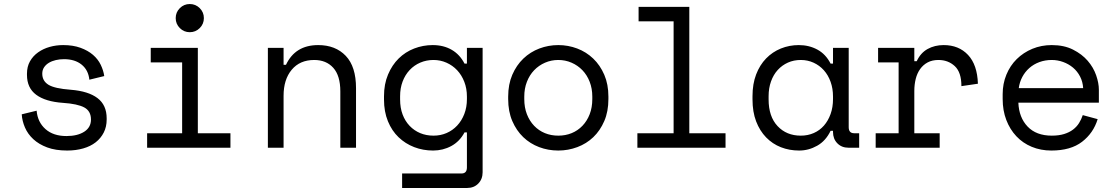

<svg xmlns="http://www.w3.org/2000/svg" viewBox="-20 -734 5548 954"><path d="M190 -368Q190 -332 220.5 -313Q251 -294 332 -288Q419 -281 464.5 -246.5Q510 -212 510 -146V-140Q510 -104 495.5 -75.5Q481 -47 455.5 -27Q430 -7 393.5 3.5Q357 14 314 14Q256 14 214.5 -1.5Q173 -17 145.5 -42.5Q118 -68 104 -100.5Q90 -133 88 -166L162 -184Q167 -127 206 -92.5Q245 -58 310 -58Q365 -58 398.5 -79.5Q432 -101 432 -140Q432 -182 399 -200Q366 -218 292 -223Q206 -229 160 -263Q114 -297 114 -362V-368Q114 -403 129 -429.5Q144 -456 169.5 -474Q195 -492 227 -501Q259 -510 294 -510Q343 -510 380 -496.5Q417 -483 442 -461.5Q467 -440 480.5 -412Q494 -384 498 -356L424 -338Q419 -386 385.5 -413Q352 -440 298 -440Q277 -440 257.5 -435.5Q238 -431 223 -422Q208 -413 199 -399.5Q190 -386 190 -368Z M853 -644Q853 -673 873.5 -693.5Q894 -714 923 -714Q952 -714 972.5 -693.5Q993 -673 993 -644Q993 -615 972.5 -594.5Q952 -574 923 -574Q894 -574 873.5 -594.5Q853 -615 853 -644ZM711 -72H885V-424H729V-496H963V-72H1125V0H711Z M1389 0H1311V-496H1389V-412H1401Q1447 -510 1561 -510Q1647 -510 1698 -456.5Q1749 -403 1749 -296V0H1671V-280Q1671 -358 1636 -397Q1601 -436 1541 -436Q1470 -436 1429.5 -387.5Q1389 -339 1389 -258Z M2300 -76H2288Q2264 -31 2222.5 -8.5Q2181 14 2132 14Q2082 14 2038 -3Q1994 -20 1960.5 -52Q1927 -84 1907.5 -131.5Q1888 -179 1888 -240V-256Q1888 -316 1908 -363.5Q1928 -411 1961 -443.5Q1994 -476 2038 -493Q2082 -510 2130 -510Q2184 -510 2224.5 -486.5Q2265 -463 2288 -418H2300V-496H2378V122Q2378 156 2356.5 178Q2335 200 2301 200H1978V128H2273Q2300 128 2300 98ZM2134 -60Q2169 -60 2199 -73Q2229 -86 2251.5 -110Q2274 -134 2287 -167.5Q2300 -201 2300 -242V-254Q2300 -294 2287 -327.5Q2274 -361 2251.5 -385Q2229 -409 2198.5 -422.5Q2168 -436 2134 -436Q2099 -436 2068.5 -423Q2038 -410 2015.5 -386Q1993 -362 1980.5 -329Q1968 -296 1968 -256V-240Q1968 -198 1980.5 -165Q1993 -132 2015.5 -108.5Q2038 -85 2068 -72.5Q2098 -60 2134 -60Z M3003 -242Q3003 -180 2982.5 -132.5Q2962 -85 2928 -52.5Q2894 -20 2848.5 -3Q2803 14 2754 14Q2704 14 2659 -3Q2614 -20 2580 -52.5Q2546 -85 2525.5 -132.5Q2505 -180 2505 -242V-254Q2505 -315 2525.5 -362.5Q2546 -410 2580.5 -443Q2615 -476 2660 -493Q2705 -510 2754 -510Q2803 -510 2848 -493Q2893 -476 2927.5 -443Q2962 -410 2982.5 -362.5Q3003 -315 3003 -254ZM2754 -60Q2790 -60 2820.5 -72.5Q2851 -85 2874 -109Q2897 -133 2910 -166.5Q2923 -200 2923 -242V-254Q2923 -294 2910 -327.5Q2897 -361 2874 -385Q2851 -409 2820 -422.5Q2789 -436 2754 -436Q2719 -436 2688 -422.5Q2657 -409 2634 -385Q2611 -361 2598 -327.5Q2585 -294 2585 -254V-242Q2585 -200 2598 -166.5Q2611 -133 2634 -109Q2657 -85 2687.5 -72.5Q2718 -60 2754 -60Z M3147 -72H3327V-628H3153V-700H3405V-72H3585V0H3147Z M4119 -84H4107Q4083 -34 4040.5 -10Q3998 14 3951 14Q3902 14 3860 -2.5Q3818 -19 3786.5 -51.5Q3755 -84 3737 -131Q3719 -178 3719 -240V-256Q3719 -317 3737 -364Q3755 -411 3786.5 -443.5Q3818 -476 3860 -493Q3902 -510 3949 -510Q4000 -510 4041.5 -487.5Q4083 -465 4107 -418H4119V-496H4197V-102Q4197 -72 4224 -72H4249V0H4196Q4162 0 4140.5 -22Q4119 -44 4119 -78ZM3959 -60Q3994 -60 4023.5 -73Q4053 -86 4074 -110Q4095 -134 4107 -167.5Q4119 -201 4119 -242V-254Q4119 -294 4107 -327.5Q4095 -361 4073.5 -385Q4052 -409 4022.5 -422.5Q3993 -436 3959 -436Q3924 -436 3895 -423Q3866 -410 3844.5 -386.5Q3823 -363 3811 -329.5Q3799 -296 3799 -256V-240Q3799 -155 3843.5 -107.5Q3888 -60 3959 -60Z M4343 -496H4523V-430H4535Q4554 -471 4589 -490.5Q4624 -510 4669 -510Q4744 -510 4790 -461Q4836 -412 4839 -318L4757 -306Q4757 -375 4724 -405.5Q4691 -436 4643 -436Q4612 -436 4589.5 -424Q4567 -412 4552 -391Q4537 -370 4530 -342Q4523 -314 4523 -282V-72H4649V0H4331V-72H4445V-424H4343Z M5040 -224Q5043 -150 5086 -105Q5129 -60 5206 -60Q5241 -60 5267 -68Q5293 -76 5311.5 -90Q5330 -104 5341.5 -122.5Q5353 -141 5360 -162L5434 -142Q5413 -73 5356.5 -29.5Q5300 14 5204 14Q5151 14 5106.5 -4.5Q5062 -23 5030 -57Q4998 -91 4980 -138Q4962 -185 4962 -242V-266Q4962 -318 4980.5 -363Q4999 -408 5032 -440.5Q5065 -473 5109.5 -491.5Q5154 -510 5206 -510Q5267 -510 5311.5 -487.5Q5356 -465 5384.5 -432Q5413 -399 5426.5 -360Q5440 -321 5440 -288V-224ZM5206 -436Q5173 -436 5144.5 -425.5Q5116 -415 5094.5 -396Q5073 -377 5059.5 -351.5Q5046 -326 5042 -296H5362Q5360 -328 5346.5 -354Q5333 -380 5311.5 -398Q5290 -416 5262.5 -426Q5235 -436 5206 -436Z"/></svg>

Font: Space Mono
Style: Regular
Weight: 400
Monospace: yes
Designer: Colophon Foundry / Benjamin Critton
Foundry: Colophon Foundry
Version: Version 1.000;PS 1.003;hotconv 1.0.81;makeotf.lib2.5.63406